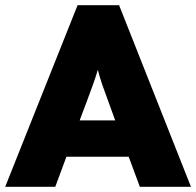

<svg xmlns="http://www.w3.org/2000/svg" viewBox="-32 -720 756 740"><path d="M-12 0 267 -700H427L704 0H507L464 -116H224L181 0ZM301 -325 275 -256H412L387 -325Q373 -362 363 -391Q353 -420 345 -451Q336 -420 325.5 -391.5Q315 -363 301 -325Z"/></svg>

Font: Lexend ExtraBold
Style: Regular
Weight: 800
Designer: Bonnie Shaver-Troup, Thomas Jockin
Foundry: Lexend
Version: Version 1.007; ttfautohint (v1.8.3)